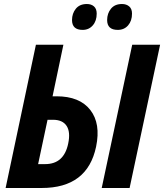

<svg xmlns="http://www.w3.org/2000/svg" viewBox="-20 -937 818 957"><path d="M8 0 159 -714H296L242 -457H262Q377 -457 430 -389Q483 -321 459 -206Q416 0 188 0ZM487 0 639 -714H778L626 0ZM170 -119H205Q299 -119 320 -222Q332 -279 312 -309.5Q292 -340 244 -340H217ZM567 -788Q514 -788 514 -837Q514 -870 533 -893.5Q552 -917 588 -917Q610 -917 624 -905Q638 -893 638 -869Q638 -833 618.5 -810.5Q599 -788 567 -788ZM392 -788Q339 -788 339 -837Q339 -870 358 -893.5Q377 -917 413 -917Q435 -917 448.5 -905Q462 -893 462 -869Q462 -833 442.5 -810.5Q423 -788 392 -788Z"/></svg>

Font: Noto Sans Condensed
Style: Bold Italic
Weight: 700
Width: 3
Italic angle: -12°
Designer: Monotype Design Team
Foundry: Monotype Imaging Inc.
Version: Version 2.013; ttfautohint (v1.8.4.7-5d5b)